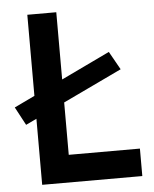

<svg xmlns="http://www.w3.org/2000/svg" viewBox="-50 -724 613 766"><g transform="rotate(-5 256.0 -340.5)"><path d="M45 -244 6 -317 399 -505 440 -432ZM489 0H88V-681H204V-82L183 -110H489Z"/></g></svg>

Font: Gabarito Medium
Style: Regular
Weight: 500
Designer: Leandro Assis / Alvaro Franca / Felipe Casaprima
Foundry: Naipe Foundry
Version: Version 1.000